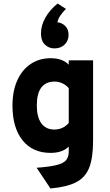

<svg xmlns="http://www.w3.org/2000/svg" viewBox="-20 -852 622 1085"><path d="M265 213 187 96Q261.5 90.5 300.8 80.5Q340 70.5 354.2 52.2Q368.5 34 368.5 3V-23.5Q332.5 12 266 12Q164.5 12 107.5 -59Q50.5 -130 50.5 -256Q50.5 -336.5 77.2 -396.8Q104 -457 152.8 -490Q201.5 -523 266.5 -523Q333 -523 368.5 -486.5V-511H506V-56.5Q506 40 484 95.8Q462 151.5 409.5 178.2Q357 205 265 213ZM287 -120Q336 -120 368.5 -157V-353.5Q355.5 -370 333.8 -380.5Q312 -391 289.5 -391Q188 -391 188 -256Q188 -190.5 213.5 -155.2Q239 -120 287 -120ZM288 -578.5Q255.5 -578.5 233.5 -600.2Q211.5 -622 211.5 -663Q211.5 -708 236.5 -752.2Q261.5 -796.5 305.5 -832L352.5 -802Q334 -782.5 321.8 -765.2Q309.5 -748 304 -726Q329 -724 348.2 -705.8Q367.5 -687.5 367.5 -654.5Q367.5 -623 345.8 -600.8Q324 -578.5 288 -578.5Z"/></svg>

Font: Overpass ExtraBold
Style: Regular
Weight: 800
Designer: Delve Withrington, Dave Bailey, Thomas Jockin
Foundry: Delve Fonts LLC
Version: Version 4.000; ttfautohint (v1.8.3)